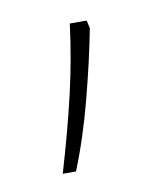

<svg xmlns="http://www.w3.org/2000/svg" viewBox="-43 -148 265 314"><g transform="rotate(-10 90.0 9.0)"><path d="M123 -98Q113 -46 97 15.5Q81 77 60 129H38Q59 58 72 1.5Q85 -55 92 -111H120Z"/></g></svg>

Font: Noto Sans Myanmar UI SemiCondensed Thin
Style: Regular
Weight: 100
Width: 4
Designer: Monotype Design Team
Foundry: Monotype Imaging Inc.
Version: Version 2.103; ttfautohint (v1.8.4.7-5d5b)